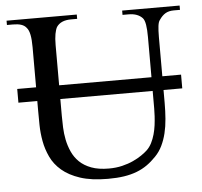

<svg xmlns="http://www.w3.org/2000/svg" viewBox="-50 -714 823 782"><g transform="rotate(-5 361.5 -323.0)"><path d="M687 -644.5Q666.5 -644.5 652.6 -636.2Q638.7 -627.9 627.4 -610.8Q621.6 -604 619.4 -586.9Q617.2 -569.8 617.2 -542V-381.3H693.8V-325.2H617.2V-272.5Q617.2 -238.3 614.7 -207.3Q612.3 -176.3 605.7 -149.2Q599.1 -122.1 587.9 -98.9Q576.7 -75.7 559.1 -57.6Q541 -38.6 521.5 -24.9Q502 -11.2 478.5 -2.2Q455.1 6.8 426.3 11.2Q397.5 15.6 360.8 15.6Q293 15.6 247.3 0.5Q201.7 -14.6 172.9 -39.3Q144 -64 129.2 -95.7Q114.3 -127.4 108.2 -160.9Q102.1 -194.3 101.6 -227.1Q101.1 -259.8 101.1 -285.6V-325.2H23.9V-381.3H101.1V-545.4Q101.1 -576.2 97.2 -595.9Q93.3 -615.7 84.5 -625.5Q76.7 -635.7 63.2 -640.1Q49.8 -644.5 29.8 -644.5H4.9V-662.1H292V-644.5H266.6Q246.1 -644.5 231.2 -638.2Q216.3 -631.8 207.5 -618.7Q202.1 -608.9 198.7 -591.1Q195.3 -573.2 195.3 -545.4V-381.3H572.8V-545.4Q572.8 -576.2 569.6 -595.7Q566.4 -615.2 559.1 -623.5Q539.6 -644.5 502.4 -644.5H477.5V-662.1H712.4V-644.5ZM572.8 -325.2H195.3V-256.3Q195.3 -234.9 196.3 -209.2Q197.3 -183.6 202.4 -158.2Q207.5 -132.8 218.3 -108.9Q229 -85 248 -66.4Q267.1 -47.9 296.4 -36.9Q325.7 -25.9 367.7 -25.9Q397.5 -25.9 422.6 -32Q447.8 -38.1 467.8 -47.4Q487.8 -56.6 502.7 -66.9Q517.6 -77.1 526.4 -85.4Q539.1 -97.2 547.4 -113.5Q555.7 -129.9 560.8 -148.2Q565.9 -166.5 568.4 -185.5Q570.8 -204.6 571.8 -221.9Q572.8 -239.3 572.8 -253.4Z"/></g></svg>

Font: Doulos SIL
Style: Regular
Weight: 400
Designer: Walt Agee, Victor Gaultney, Peter Martin, Debbi Hosken
Foundry: SIL International
Version: Version 4.110; 2011; Maintenance release